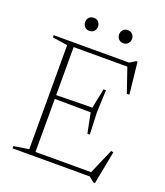

<svg xmlns="http://www.w3.org/2000/svg" viewBox="-156 -949 924 1078"><g transform="rotate(20 306.0 -410.0)"><path d="M420 -486 414.5 -353 420 -220.5H405.5L381.5 -340L156.5 -342V-364.5L381.5 -368L405.5 -486ZM552 -508 537 -506.5 483 -664 511 -651.5H130V-676H489L523.5 -697.5H531.5ZM492.5 -10.5 564 -175.5 578 -172.5 540 25H531L499.5 0H130V-25H521ZM38.5 0V-13.5L128.5 -27.5V-649L38.5 -663V-676H166.5V0ZM217.5 -767Q199.5 -767 189.2 -778.8Q179 -790.5 179 -806Q179 -822 189.2 -833.5Q199.5 -845 217.5 -845Q235.5 -845 245.8 -833.5Q256 -822 256 -806Q256 -790.5 245.8 -778.8Q235.5 -767 217.5 -767ZM420.5 -767Q402.5 -767 392.2 -778.8Q382 -790.5 382 -806Q382 -822 392.2 -833.5Q402.5 -845 420.5 -845Q438.5 -845 448.8 -833.5Q459 -822 459 -806Q459 -790.5 448.8 -778.8Q438.5 -767 420.5 -767Z"/></g></svg>

Font: Newsreader 16pt 16pt ExtraLight
Style: Regular
Weight: 250
Version: Version 1.003